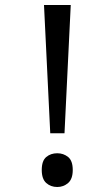

<svg xmlns="http://www.w3.org/2000/svg" viewBox="-20 -734 423 768"><path d="M181 -201 156 -714H263L238 -201ZM147 -54Q147 -91 165 -106Q183 -121 209 -121Q234 -121 252.5 -106Q271 -91 271 -54Q271 -18 252.5 -2Q234 14 209 14Q183 14 165 -2Q147 -18 147 -54Z"/></svg>

Font: ukannada85
Style: Book
Weight: 400
Designer: Jelle Bosma - Monotype Design Team
Foundry: Monotype Imaging Inc.
Version: Version 2.003